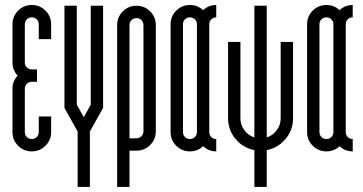

<svg xmlns="http://www.w3.org/2000/svg" viewBox="-20 -594 1431 757"><path d="M77.9 -73.3Q77.9 -61.6 85.8 -53.7Q93.7 -45.8 105.4 -45.8Q116.6 -45.8 124.7 -53.7Q132.9 -61.6 132.9 -73.3V-134.9H181.6V-73.3Q181.6 -41.6 159.3 -19.4Q137 2.9 105.4 2.9Q73.7 2.9 51.4 -19.4Q29.2 -41.6 29.2 -73.3V-244.1Q29.2 -274.1 49.6 -295.7Q29.2 -317.8 29.2 -347.8V-498.1Q29.2 -529.8 51.4 -552.1Q73.7 -574.3 105.4 -574.3Q137 -574.3 159.3 -552.1Q181.6 -529.8 181.6 -498.1V-439.8H132.9V-498.1Q132.9 -509.8 124.9 -517.7Q117 -525.6 105.4 -525.6Q93.7 -525.6 85.8 -517.7Q77.9 -509.8 77.9 -498.1V-347.8Q77.9 -336.1 85.8 -328.2Q93.7 -320.3 105.4 -320.3H125.8V-271.6H105.4Q93.7 -271.6 85.8 -263.6Q77.9 -255.7 77.9 -244.1Z M282.8 -181.2 310.3 -132 337.8 -181.2V-571.4H386.5V-168.7L334.4 -75.4V142.9H286.1V-75.4L234.1 -168.7V-571.4H282.8Z M490.6 -48.7H518.1Q529.4 -48.7 537.5 -56.9Q545.6 -65 545.6 -76.2V-495.2Q545.6 -506.9 537.5 -514.8Q529.4 -522.7 518.1 -522.7Q506.9 -522.7 498.8 -514.8Q490.6 -506.9 490.6 -495.2ZM441.9 -495.2Q441.9 -526.9 464.2 -549.1Q486.5 -571.4 518.1 -571.4Q549.8 -571.4 572.1 -549.1Q594.3 -526.9 594.3 -495.2V-76.2Q594.3 -44.6 572.1 -22.3Q549.8 0 518.1 0H490.6V142.9H441.9Z M652.6 -498.1Q652.6 -529.8 674.9 -552.1Q697.2 -574.3 728.9 -574.3Q758.9 -574.3 780.9 -553.9Q802.6 -574.3 832.6 -574.3V-525.6Q820.9 -525.6 813 -517.7Q805.1 -509.8 805.1 -498.1V-73.3Q805.1 -61.6 813 -53.7Q820.9 -45.8 832.6 -45.8V2.9Q802.6 2.9 780.9 -17.5Q758.9 2.9 728.9 2.9Q697.2 2.9 674.9 -19.4Q652.6 -41.6 652.6 -73.3ZM756.4 -498.1Q756.4 -509.8 748.2 -517.7Q740.1 -525.6 728.9 -525.6Q717.2 -525.6 709.3 -517.7Q701.4 -509.8 701.4 -498.1V-73.3Q701.4 -61.6 709.3 -53.7Q717.2 -45.8 728.9 -45.8Q740.1 -45.8 748.2 -53.7Q756.4 -61.6 756.4 -73.3Z M982.9 -571.4H1031.7V-52.1Q1055.8 -60 1071.2 -80.8Q1086.6 -101.6 1086.6 -127.9V-428.6H1135.4V-127.9Q1135.4 -81.2 1105.8 -46Q1076.2 -10.8 1031.7 -2.1V142.9H982.9V-2.1Q938.4 -10.8 908.8 -46Q879.2 -81.2 879.2 -127.9V-428.6H927.9V-127.9Q927.9 -101.6 943.4 -80.8Q958.8 -60 982.9 -52.1Z M1190.8 -498.1Q1190.8 -529.8 1213 -552.1Q1235.3 -574.3 1267 -574.3Q1297 -574.3 1319 -553.9Q1340.7 -574.3 1370.7 -574.3V-525.6Q1359 -525.6 1351.1 -517.7Q1343.2 -509.8 1343.2 -498.1V-73.3Q1343.2 -61.6 1351.1 -53.7Q1359 -45.8 1370.7 -45.8V2.9Q1340.7 2.9 1319 -17.5Q1297 2.9 1267 2.9Q1235.3 2.9 1213 -19.4Q1190.8 -41.6 1190.8 -73.3ZM1294.5 -498.1Q1294.5 -509.8 1286.3 -517.7Q1278.2 -525.6 1267 -525.6Q1255.3 -525.6 1247.4 -517.7Q1239.5 -509.8 1239.5 -498.1V-73.3Q1239.5 -61.6 1247.4 -53.7Q1255.3 -45.8 1267 -45.8Q1278.2 -45.8 1286.3 -53.7Q1294.5 -61.6 1294.5 -73.3Z"/></svg>

Font: Marapfhont
Style: Book
Weight: 400
Version: Version 0.15